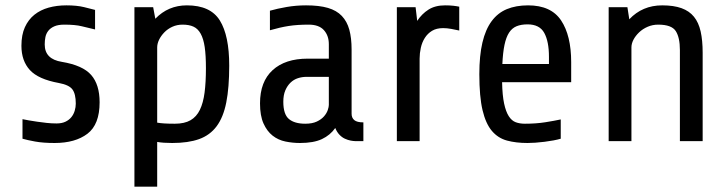

<svg xmlns="http://www.w3.org/2000/svg" viewBox="-20 -527 2719 717"><path d="M352 -145Q352 -62 306.5 -27.5Q261 7 184 7Q141 7 111 1.5Q81 -4 64 -9V-82Q73 -80 87.5 -77.5Q102 -75 119 -72.5Q136 -70 154.5 -68Q173 -66 191 -66Q211 -66 224.5 -72.5Q238 -79 246.5 -89.5Q255 -100 259 -113.5Q263 -127 263 -140Q263 -176 250.5 -193Q238 -210 200 -217Q123 -231 91.5 -265.5Q60 -300 60 -356Q60 -397 73 -425.5Q86 -454 108.5 -472Q131 -490 161.5 -498.5Q192 -507 228 -507Q267 -507 293.5 -500.5Q320 -494 335 -490V-417Q309 -423 285 -429Q261 -435 220 -435Q197 -435 182.5 -428.5Q168 -422 160 -411.5Q152 -401 149.5 -388Q147 -375 147 -361Q147 -306 211 -296Q289 -283 320.5 -247Q352 -211 352 -145Z M482 170V-500H552L560 -457Q608 -507 678 -507Q766 -507 801 -450.5Q836 -394 836 -282Q836 -200 825 -144.5Q814 -89 789 -55.5Q764 -22 723.5 -7.5Q683 7 623 7Q606 7 592 6Q578 5 567 3V170ZM662 -435Q641 -435 623.5 -427Q606 -419 593.5 -406Q581 -393 574 -378.5Q567 -364 567 -350V-69Q578 -67 594 -66Q610 -65 633 -65Q669 -65 691.5 -78Q714 -91 726.5 -117Q739 -143 744 -181.5Q749 -220 749 -272Q749 -320 744.5 -351Q740 -382 729.5 -401Q719 -420 702.5 -427.5Q686 -435 662 -435Z M1307 0Q1300 0 1289.5 -2Q1279 -4 1268 -9Q1257 -14 1247.5 -24Q1238 -34 1232 -49Q1213 -22 1182 -7.5Q1151 7 1100 7Q1073 7 1046 1.5Q1019 -4 998 -20.5Q977 -37 964 -66Q951 -95 951 -141Q951 -222 998 -265Q1045 -308 1129 -308H1208V-362Q1208 -394 1189.5 -414.5Q1171 -435 1133 -435Q1090 -435 1058 -430Q1026 -425 988 -414V-487Q1016 -495 1051 -501Q1086 -507 1123 -507Q1172 -507 1204.5 -497.5Q1237 -488 1256.5 -467.5Q1276 -447 1284.5 -416Q1293 -385 1293 -342V-102Q1293 -87 1303 -78.5Q1313 -70 1337 -70V0ZM1120 -65Q1146 -65 1163 -73Q1180 -81 1190 -92.5Q1200 -104 1204 -116Q1208 -128 1208 -135V-240H1124Q1108 -240 1092.5 -235Q1077 -230 1065 -218.5Q1053 -207 1045.5 -189.5Q1038 -172 1038 -147Q1038 -100 1059 -82.5Q1080 -65 1120 -65Z M1462 0V-500H1532L1538 -449Q1555 -475 1580 -491Q1605 -507 1642 -507Q1660 -507 1673 -505.5Q1686 -504 1695 -502V-413Q1682 -416 1665.5 -419Q1649 -422 1635 -422Q1610 -422 1593.5 -412Q1577 -402 1566.5 -385.5Q1556 -369 1551.5 -348.5Q1547 -328 1547 -308V0Z M1855 -220Q1856 -171 1862.5 -140.5Q1869 -110 1880 -93Q1891 -76 1906 -70.5Q1921 -65 1940 -65Q1982 -65 2016.5 -70.5Q2051 -76 2074 -81V-9Q2050 -2 2013.5 2.5Q1977 7 1950 7Q1907 7 1873.5 -2Q1840 -11 1817 -38Q1794 -65 1782 -115.5Q1770 -166 1770 -250Q1770 -319 1781.5 -368Q1793 -417 1816 -448Q1839 -479 1873 -493Q1907 -507 1952 -507Q2038 -507 2075.5 -450.5Q2113 -394 2113 -295V-220ZM1950 -436Q1926 -436 1909 -429Q1892 -422 1881 -405Q1870 -388 1864 -359.5Q1858 -331 1856 -288H2030V-315Q2030 -372 2012.5 -404Q1995 -436 1950 -436Z M2253 0V-500H2323L2330 -455Q2379 -507 2453 -507Q2496 -507 2525 -496.5Q2554 -486 2571.5 -464.5Q2589 -443 2596.5 -409.5Q2604 -376 2604 -330V0H2519V-340Q2519 -387 2503.5 -411Q2488 -435 2438 -435Q2417 -435 2398.5 -427Q2380 -419 2366.5 -406Q2353 -393 2345.5 -378.5Q2338 -364 2338 -350V0Z"/></svg>

Font: Share
Style: Regular
Weight: 400
Designer: Ralph du Carrois
Version: Version 1.002